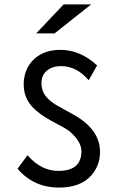

<svg xmlns="http://www.w3.org/2000/svg" viewBox="-20 -805 540 866"><path d="M267.1 -785.2H391.1L226.1 -654.3H143.1ZM104 -105Q164.6 -34.2 243.7 -34.2Q347.2 -34.2 347.2 -122.6Q347.2 -154.8 318.8 -188Q295.9 -214.4 269 -229L211.9 -259.8Q155.8 -290.5 125.5 -323.2Q86.9 -365.2 86.9 -424.3Q86.9 -485.8 124 -528.3Q169.9 -580.1 252 -580.1Q342.8 -580.1 418 -509.8L379.9 -442.9Q326.2 -506.8 255.4 -506.8Q217.3 -506.8 193.4 -487.8Q167 -467.3 167 -429.7Q167 -397.9 183.6 -374.5Q203.1 -347.7 246.1 -324.2L308.1 -290Q431.2 -222.7 431.2 -120.1Q431.2 -59.1 392.1 -14.2Q344.2 41 245.6 41Q131.8 41 59.1 -43.9Z"/></svg>

Font: BIZ UDGothic
Style: Regular
Weight: 400
Monospace: yes
Designer: TypeBank Co., Ltd.
Foundry: Morisawa Inc.
Version: Version 1.05